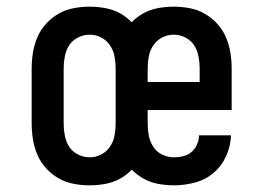

<svg xmlns="http://www.w3.org/2000/svg" viewBox="-20 -548 790 576"><path d="M249 8Q225 8 201 3.5Q177 -1 156 -13Q135 -25 118.5 -43Q102 -61 92.5 -83Q83 -105 79 -129Q75 -153 75 -177V-343Q75 -367 79 -391Q83 -415 92.5 -437Q102 -459 118.5 -477Q135 -495 156 -507Q177 -519 201 -523.5Q225 -528 249 -528Q273 -528 297 -523.5Q321 -519 342 -507Q363 -495 379 -477Q395 -459 405 -437Q415 -415 419 -391Q423 -367 423 -343V-177Q423 -153 419 -129Q415 -105 405 -83Q395 -61 379 -43Q363 -25 342 -13Q321 -1 297 3.5Q273 8 249 8ZM249 -76Q267 -76 283.5 -84.5Q300 -93 310 -108Q320 -123 323.5 -141Q327 -159 327 -177V-343Q327 -361 323.5 -379Q320 -397 310 -412Q300 -427 283.5 -435.5Q267 -444 249 -444Q231 -444 214 -435.5Q197 -427 187.5 -412Q178 -397 174.5 -379Q171 -361 171 -343V-177Q171 -159 174.5 -141Q178 -123 187.5 -108Q197 -93 214 -84.5Q231 -76 249 -76ZM502 8Q478 8 454 3.5Q430 -1 409 -13Q388 -25 371.5 -43Q355 -61 345 -83Q335 -105 331 -129Q327 -153 327 -177V-343Q327 -367 331 -391Q335 -415 345 -437Q355 -459 371 -477Q387 -495 408 -507Q429 -519 453 -523.5Q477 -528 501 -528Q525 -528 549 -523.5Q573 -519 594 -507Q615 -495 631.5 -477Q648 -459 657.5 -437Q667 -415 671 -391Q675 -367 675 -343V-218H423V-177Q423 -159 426.5 -141Q430 -123 440 -107.5Q450 -92 467 -84Q484 -76 502 -76Q516 -76 530 -79.5Q544 -83 554.5 -92Q565 -101 571 -114.5Q577 -128 577 -142H673Q672 -110 658.5 -80Q645 -50 621 -29.5Q597 -9 565.5 -0.5Q534 8 502 8ZM579 -302V-343Q579 -361 575.5 -379Q572 -397 562.5 -412Q553 -427 536 -435.5Q519 -444 501 -444Q483 -444 466.5 -435.5Q450 -427 440 -412Q430 -397 426.5 -379Q423 -361 423 -343V-302Z"/></svg>

Font: Iosevka Aile Medium
Style: Regular
Weight: 500
Designer: Belleve Invis
Foundry: Belleve Invis
Version: Version 27.3.5; ttfautohint (v1.8.4)